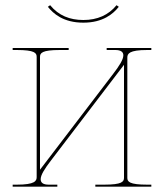

<svg xmlns="http://www.w3.org/2000/svg" viewBox="-20 -700 615 720"><path d="M292.5 -625C242 -625 200 -641.5 168 -680.5L159.5 -674.5C179.5 -649.5 217 -615 292.5 -615C366 -615 404.5 -648 425.5 -674.5L417 -680.5C387 -643.5 345 -625 292.5 -625ZM547.5 -520H380V-512.5H412C433.5 -512.5 442.5 -505 442.5 -492.5C442.5 -476.5 427 -452.5 404 -422.5L130 -63.5V-486.5C130 -501 136.5 -512.5 205 -512.5H237.5V-520H27.5V-512.5H42.5C111 -512.5 117.5 -501 117.5 -486.5V-36C117.5 -21.5 111 -7.5 42.5 -7.5H27.5V0H195V-7.5H163C141.5 -7.5 132.5 -15 132.5 -28C132.5 -44 148 -68 171 -98L445 -457V-33.5C445 -19 438.5 -7.5 370 -7.5H337.5V0H547.5V-7.5H532.5C464 -7.5 457.5 -19 457.5 -33.5V-484C457.5 -498.5 464 -512.5 532.5 -512.5H547.5Z"/></svg>

Font: ZnikomitSC
Style: Regular
Weight: 100
Designer: gluk
Foundry: gluk
Version: Version 0.55